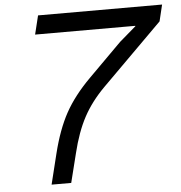

<svg xmlns="http://www.w3.org/2000/svg" viewBox="-56 -863 865 916"><g transform="rotate(-5 377.0 -405.0)"><path d="M754 -810 735 -731 446 -443Q382 -379 344.5 -309Q307 -239 283 -140L248 0H154L190 -146Q218 -259 260.5 -336.5Q303 -414 381 -492L539 -650L618 -718V-720H138L160 -810Z"/></g></svg>

Font: Sinkin Sans 400 Italic
Style: Italic
Weight: 400
Italic angle: -112°
Designer: Keith Bates
Foundry: K-Type
Version: Sinkin Sans (version 1.0)  by Keith Bates   •   © 2014   www